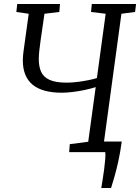

<svg xmlns="http://www.w3.org/2000/svg" viewBox="-20 -763 702 963"><path d="M488 180Q491 162 495 136.8Q499 111.5 502.5 85Q506 58.5 507.8 35.8Q509.5 13 508 0L444 -53H590.5Q584 -2.5 573.8 44.2Q563.5 91 553.2 126.5Q543 162 537 180ZM327 0 330 -40 422.5 -52 460 -326Q434.5 -318 403.8 -311.5Q373 -305 343.2 -301.5Q313.5 -298 290 -298Q241.5 -298 204.8 -308Q168 -318 143.5 -338.2Q119 -358.5 106.8 -389Q94.5 -419.5 94.5 -460Q94.5 -471 95.5 -482.5Q96.5 -494 98 -506L124 -694L62 -703L66.5 -743H281L277.5 -703L203 -694L184 -563Q180.5 -536 177.5 -512Q174.5 -488 174.5 -466.5Q174.5 -429.5 186.2 -403Q198 -376.5 228.5 -362.5Q259 -348.5 314.5 -348.5Q339.5 -348.5 368 -352Q396.5 -355.5 422.8 -360.8Q449 -366 466 -371.5L510 -694L436.5 -703L440.5 -743H662.5L657.5 -703L589 -694L501.5 -52L573 -40L570 0Z"/></svg>

Font: Merriweather 7pt Light
Style: Italic
Weight: 300
Italic angle: -7.8°
Designer: Eben Sorkin
Foundry: Eben Sorkin
Version: Version 2.200;gftools[0.9.31]